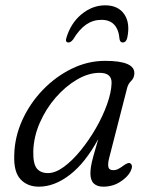

<svg xmlns="http://www.w3.org/2000/svg" viewBox="-20 -692 562 721"><path d="M389.5 -97Q384.5 -76.5 387 -64.8Q389.5 -53 405.5 -53Q415.5 -53 424.5 -57.8Q433.5 -62.5 443.5 -70Q461 -83 468.5 -79Q481.5 -71.5 470.5 -49Q459.5 -27 431.2 -9Q403 9 367.5 9Q345 9 332.2 -3Q319.5 -15 319.5 -41Q319.5 -53 321.8 -67.2Q324 -81.5 330.5 -105.2Q337 -129 349 -170Q300.5 -80.5 242.5 -35.8Q184.5 9 126 9Q83 9 57 -18.8Q31 -46.5 33.5 -110Q35 -177.5 63.5 -240.5Q92 -303.5 140.2 -353.8Q188.5 -404 249 -433.8Q309.5 -463.5 375 -463.5Q487 -463.5 484.5 -415.5Q483.5 -398.5 472.5 -388Q461.5 -377.5 457.5 -362ZM105 -124Q104 -77 118.2 -59.5Q132.5 -42 160 -42Q188 -42 220 -65.5Q252 -89 283.2 -127.5Q314.5 -166 340.5 -211.2Q366.5 -256.5 382.2 -300.8Q398 -345 399 -379.5Q400.5 -418.5 354 -418.5Q312.5 -418.5 269.2 -393.2Q226 -368 189.2 -325.8Q152.5 -283.5 129.5 -231Q106.5 -178.5 105 -124ZM361 -617.5Q329.5 -617.5 303.8 -600Q278 -582.5 255 -544.5Q246 -532.5 237.5 -532.5Q223.5 -532.5 229.5 -550.5Q246 -605.5 286.5 -638.8Q327 -672 375 -672Q423.5 -672 446.5 -638.8Q469.5 -605.5 458 -550.5Q454 -532.5 440.5 -532.5Q431.5 -532.5 429 -544.5Q423 -617.5 361 -617.5Z"/></svg>

Font: Fraunces 9pt S100 Light
Style: Italic
Weight: 300
Italic angle: -16°
Version: Version 1.000; ttfautohint (v1.8.3)